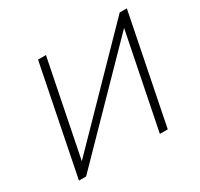

<svg xmlns="http://www.w3.org/2000/svg" viewBox="-147 -887 1119 1073"><g transform="rotate(-30 412.5 -350.0)"><path d="M74 0 214 -700H265L142 -86L741 -700H787L647 0H596L719 -613L120 0Z"/></g></svg>

Font: Montserrat Light
Style: Italic
Weight: 300
Italic angle: -11.3°
Designer: Julieta Ulanovsky
Foundry: Julieta Ulanovsky
Version: Version 9.000; ttfautohint (v1.8.4.7-5d5b)